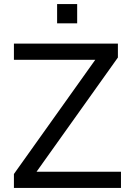

<svg xmlns="http://www.w3.org/2000/svg" viewBox="-20 -918 633 938"><path d="M48 0V-68L469 -659V-626H48V-705H556V-637L135 -46V-79H571V0ZM259 -804V-898H357V-804Z"/></svg>

Font: Nunito Sans 12pt Medium
Style: Regular
Weight: 500
Designer: Vernon Adams
Foundry: Vernon Adams
Version: Version 3.101;gftools[0.9.27]